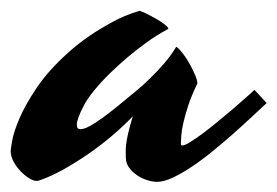

<svg xmlns="http://www.w3.org/2000/svg" viewBox="-90 -315 524 363"><path d="M252 -43Q252 -40 254.9 -40Q259.3 -40 269.5 -46.4Q279.8 -52.7 293 -62.5Q306.2 -72.3 321 -84.5Q335.9 -96.7 349.6 -108.4Q363.3 -120.1 374.3 -129.9Q385.3 -139.6 391.1 -145Q395.5 -140.6 402.1 -133.3Q408.7 -126 414.1 -120.1Q402.3 -109.4 386 -94Q369.6 -78.6 350.8 -62Q332 -45.4 312 -29.1Q292 -12.7 272.9 0Q253.9 12.7 236.8 20.8Q219.7 28.8 207 28.8Q198.2 28.8 187.7 25.4Q177.2 22 168.5 15.9Q159.7 9.8 153.8 1.5Q147.9 -6.8 147.9 -17.1Q147.9 -21 147.7 -26.6Q147.5 -32.2 148.4 -41.3Q149.4 -50.3 152.3 -63.2Q155.3 -76.2 161.1 -95.2Q145 -78.1 123.3 -59.6Q101.6 -41 77.6 -24.4Q53.7 -7.8 29.5 5.6Q5.4 19 -15.1 25.9Q-17.6 26.9 -19 26.9Q-20.5 26.9 -22 26.9Q-26.9 26.9 -34.9 22Q-43 17.1 -50.8 9Q-58.6 1 -64.2 -9.3Q-69.8 -19.5 -69.8 -29.8Q-69.8 -32.7 -66.9 -49.3Q-64 -65.9 -53 -91.6Q-42 -117.2 -20.5 -149.2Q1 -181.2 38.1 -214.8Q57.1 -231.9 79.1 -247.1Q97.7 -259.8 121.6 -272.9Q145.5 -286.1 171.9 -293.9Q172.9 -293.9 173.6 -294.4Q174.3 -294.9 175.8 -293.9Q181.6 -292 189.7 -287.8Q197.8 -283.7 205.8 -279.1Q213.9 -274.4 220 -269.8Q226.1 -265.1 228 -262.2Q228.5 -261.2 228 -260.7L227.1 -259.8Q205.1 -248 185.5 -233.6Q166 -219.2 150.9 -206.5Q133.3 -191.4 118.2 -176.8Q82.5 -141.6 68.8 -116Q55.2 -90.3 55.2 -79.1Q55.2 -70.8 62 -70.8Q68.8 -70.8 79.3 -76.4Q89.8 -82 103 -91.6Q116.2 -101.1 132.1 -114Q147.9 -127 165 -141.1Q180.2 -153.3 194.3 -167.5Q206.5 -179.2 219.7 -194.3Q232.9 -209.5 242.2 -225.1Q242.2 -225.6 242.7 -226.1Q243.2 -226.6 244.1 -226.1Q249.5 -222.2 256.3 -213.1Q263.2 -204.1 269 -193.4Q274.9 -182.6 279.1 -172.6Q283.2 -162.6 283.2 -157.2Q272 -134.3 265.9 -115.5Q259.8 -96.7 256.6 -82.5Q253.4 -68.4 252.7 -58.3Q252 -48.3 252 -43Z"/></svg>

Font: Yesteryear
Style: Regular
Weight: 400
Designer: Astigmatic (AOETI)
Foundry: Astigmatic (AOETI)
Version: Version 1.000